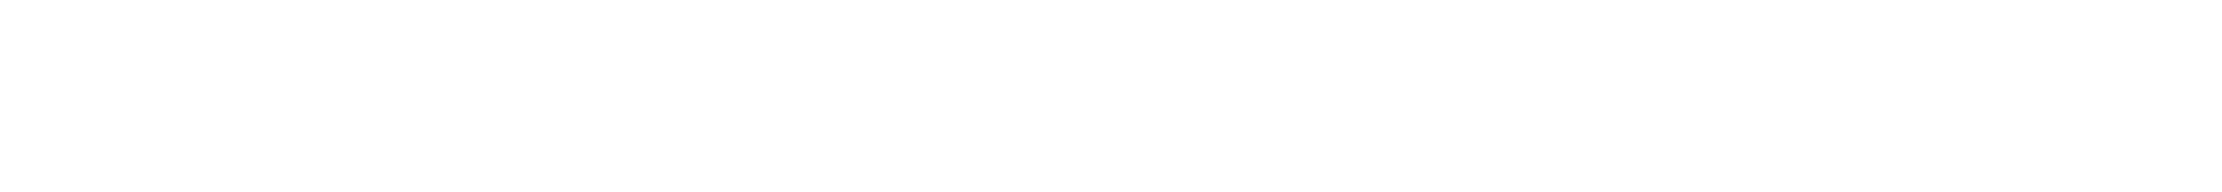

<svg xmlns="http://www.w3.org/2000/svg" viewBox="-315 -60 926 80"><path d="M-105 0ZM-28 -40ZM-295 -40Z"/></svg>

Font: MewTooHand
Style: BdCond
Weight: 400
Designer: Mew Too, Robert Jablonski
Version: Version 0.77